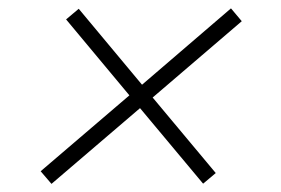

<svg xmlns="http://www.w3.org/2000/svg" viewBox="-20 -518 684 468"><path d="M475.1 -70.3 321.3 -254.4 105.5 -69.8 79.1 -100.6 295.4 -285.6 141.1 -470.7 171.9 -496.6 326.2 -311.5 543 -497.6 569.3 -466.3 352.1 -280.3 505.9 -96.2Z"/></svg>

Font: Inter Extra Light
Style: Italic
Weight: 200
Italic angle: -9.39999°
Designer: Rasmus Andersson
Foundry: rsms
Version: Version 4.000;git-3c8e0fc